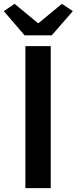

<svg xmlns="http://www.w3.org/2000/svg" viewBox="-38 -979 399 999"><path d="M94 0V-739H226V0ZM90 -795 -18 -921 38 -959 159 -859H163L284 -959L341 -921L231 -795Z"/></svg>

Font: Noto Sans HK SemiBold
Style: Regular
Weight: 600
Version: Version 2.004-H2;hotconv 1.0.118;makeotfexe 2.5.65603